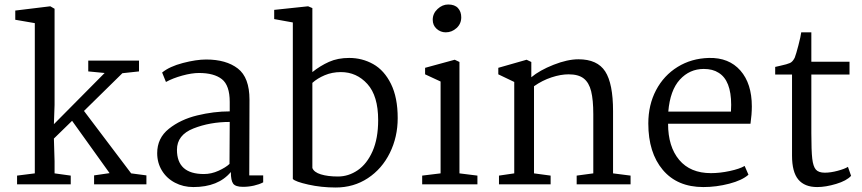

<svg xmlns="http://www.w3.org/2000/svg" viewBox="-20 -821 3840 855"><path d="M135 -49V-718L48 -733V-774L204 -793L223 -782V-354L220 -268L446 -496L373 -503V-551H599V-503L525 -495L354 -327L564 -49L632 -40V0H399V-40L468 -50L301 -283L220 -204L223 -103V-49L295 -39V0H56V-39Z M1091 -377 1090 -40H1152V-9Q1135 0 1111 5.5Q1087 11 1062 11Q1029 11 1018.5 -3Q1008 -17 1008 -55Q952 12 841 12Q796 12 759 -7.5Q722 -27 701 -61.5Q680 -96 680 -139Q680 -206 732 -247.5Q784 -289 858 -307Q932 -325 1003 -325V-367Q1003 -441 968 -468.5Q933 -496 866 -496Q834 -496 792 -484.5Q750 -473 719 -456L702 -498Q735 -525 794.5 -540.5Q854 -556 898 -556Q987 -556 1039 -516Q1091 -476 1091 -377ZM768 -154Q768 -46 888 -46Q921 -46 953 -60.5Q985 -75 1002 -91L1003 -278Q915 -278 841.5 -249Q768 -220 768 -154Z M1201 -736V-777L1352 -793L1371 -785V-500Q1406 -528 1445 -545.5Q1484 -563 1535 -563Q1593 -563 1642 -535.5Q1691 -508 1721 -447.5Q1751 -387 1751 -295Q1751 -211 1716 -140Q1681 -69 1618 -27.5Q1555 14 1475 14Q1411 14 1353 1Q1295 -12 1284 -24V-721ZM1485 -35Q1532 -35 1573 -63Q1614 -91 1639 -147.5Q1664 -204 1664 -286Q1664 -394 1616 -447Q1568 -500 1498 -500Q1459 -500 1426 -486Q1393 -472 1371 -452V-73Q1378 -54 1409 -44.5Q1440 -35 1485 -35Z M2034 -744Q2034 -715 2013 -696Q1992 -677 1965 -677Q1942 -677 1924.5 -692.5Q1907 -708 1907 -733Q1907 -761 1928.5 -781Q1950 -801 1976 -801Q2005 -801 2019.5 -785Q2034 -769 2034 -744ZM2026 -545V-49L2106 -39V0H1860V-39L1942 -49V-458L1873 -490V-519L2005 -555Z M2270 -49V-456L2199 -490V-519L2325 -555L2346 -545V-477Q2383 -508 2445 -532.5Q2507 -557 2556 -557Q2640 -557 2675 -503Q2710 -449 2710 -326V-49L2788 -39V0H2548V-39L2622 -49V-312Q2622 -376 2612.5 -414.5Q2603 -453 2579.5 -471.5Q2556 -490 2512 -490Q2477 -490 2436 -476.5Q2395 -463 2358 -437V-49L2432 -39V0H2202V-39Z M3328 -347Q3328 -312 3322 -270H2955Q2955 -168 3004.5 -109Q3054 -50 3146 -50Q3186 -50 3230 -59.5Q3274 -69 3296 -82L3313 -43Q3285 -18 3227.5 -3Q3170 12 3112 12Q2996 12 2931.5 -64.5Q2867 -141 2867 -271Q2867 -354 2901.5 -419.5Q2936 -485 2997.5 -523Q3059 -561 3137 -563Q3226 -565 3277 -507Q3328 -449 3328 -347ZM2956 -324H3235Q3236 -334 3236 -354Q3236 -463 3180 -497Q3154 -514 3114 -514Q3051 -514 3007.5 -466.5Q2964 -419 2956 -324Z M3593 -546H3763V-489H3593V-228Q3593 -150 3597 -115Q3601 -80 3613 -66Q3625 -52 3653 -52Q3679 -52 3710.5 -60.5Q3742 -69 3756 -78L3770 -38Q3750 -16 3703.5 -2Q3657 12 3619 12Q3563 12 3535 -21.5Q3507 -55 3507 -128V-489H3432V-523L3454 -528Q3486 -535 3498 -540.5Q3510 -546 3519 -564Q3525 -579 3535.5 -619.5Q3546 -660 3548 -677H3593Z"/></svg>

Font: Martel
Style: Regular
Weight: 400
Designer: Dan Reynolds
Foundry: Dan Reynolds
Version: Version 1.001; ttfautohint (v1.1) -l 5 -r 5 -G 72 -x 0 -D la